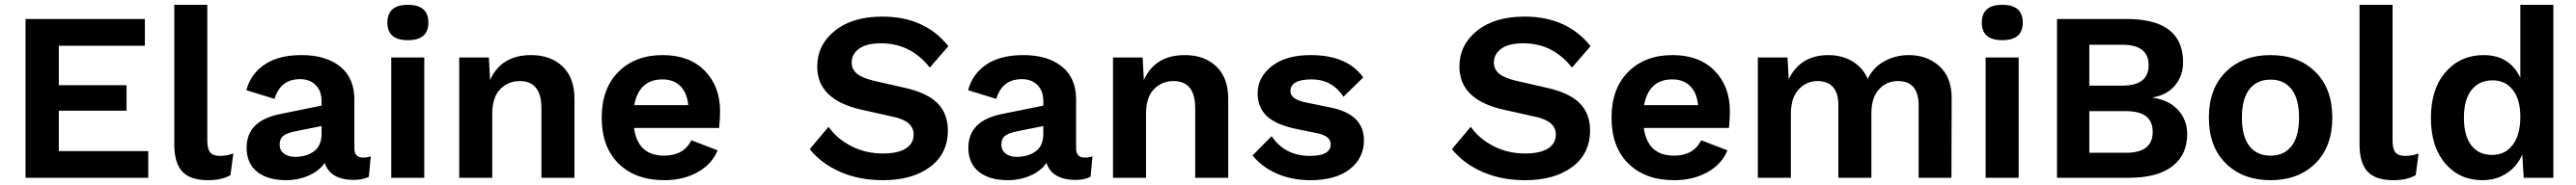

<svg xmlns="http://www.w3.org/2000/svg" viewBox="-20 -739 10684 769"><path d="M86 0V-660H581V-549H224V-385H505V-279H224V-111H595V0Z M840 -719V-154Q840 -120 852 -105.5Q864 -91 892 -91Q921 -91 948 -101L936 -11Q900 10 843 10Q770 10 736.5 -25.5Q703 -61 703 -139V-719Z M1486 -84Q1503 -84 1518 -89L1510 -4Q1484 9 1445 9Q1349 7 1327 -62Q1304 -28 1260 -9Q1216 10 1168 10Q1090 10 1046.5 -25Q1003 -60 1003 -125Q1003 -237 1142 -265L1314 -300V-319Q1314 -361 1289.5 -385.5Q1265 -410 1225 -410Q1143 -410 1119 -328L1002 -364Q1020 -432 1078 -471Q1136 -510 1231 -510Q1332 -510 1391 -462.5Q1450 -415 1450 -325V-122Q1450 -84 1486 -84ZM1203 -87Q1251 -87 1282.5 -110Q1314 -133 1314 -184V-215L1209 -194Q1172 -187 1156 -175Q1140 -163 1140 -138Q1140 -114 1158 -100.5Q1176 -87 1203 -87Z M1587 -645Q1587 -719 1672 -719Q1757 -719 1757 -645Q1757 -572 1672 -572Q1587 -572 1587 -645ZM1740 -500V0H1603V-500Z M2183 -510Q2264 -510 2313.5 -463Q2363 -416 2363 -328V0H2226V-289Q2226 -402 2136 -402Q2088 -402 2055 -368.5Q2022 -335 2022 -265V0H1885V-500H2008L2013 -406Q2059 -510 2183 -510Z M2967 -277Q2967 -243 2963 -207H2610Q2626 -92 2735 -92Q2816 -92 2848 -156L2957 -114Q2933 -56 2873.5 -23Q2814 10 2736 10Q2616 10 2546 -59Q2476 -128 2476 -250Q2476 -371 2545.5 -440.5Q2615 -510 2729 -510Q2840 -510 2903.5 -445Q2967 -380 2967 -277ZM2728 -409Q2631 -409 2611 -302H2835Q2830 -354 2802 -381.5Q2774 -409 2728 -409Z M3640 -670Q3817 -670 3914 -547L3837 -458Q3758 -559 3635 -559Q3574 -559 3543.5 -536.5Q3513 -514 3513 -479Q3513 -451 3534.5 -433Q3556 -415 3606 -403L3729 -375Q3825 -354 3868.5 -310.5Q3912 -267 3912 -197Q3912 -100 3838 -45Q3764 10 3643 10Q3543 10 3464.5 -25Q3386 -60 3339 -119L3417 -212Q3452 -162 3511.5 -131.5Q3571 -101 3643 -101Q3704 -101 3737 -121.5Q3770 -142 3770 -180Q3770 -235 3688 -253L3554 -283Q3370 -324 3370 -462Q3370 -552 3443 -611Q3516 -670 3640 -670Z M4480 -84Q4497 -84 4512 -89L4504 -4Q4478 9 4439 9Q4343 7 4321 -62Q4298 -28 4254 -9Q4210 10 4162 10Q4084 10 4040.5 -25Q3997 -60 3997 -125Q3997 -237 4136 -265L4308 -300V-319Q4308 -361 4283.5 -385.5Q4259 -410 4219 -410Q4137 -410 4113 -328L3996 -364Q4014 -432 4072 -471Q4130 -510 4225 -510Q4326 -510 4385 -462.5Q4444 -415 4444 -325V-122Q4444 -84 4480 -84ZM4197 -87Q4245 -87 4276.5 -110Q4308 -133 4308 -184V-215L4203 -194Q4166 -187 4150 -175Q4134 -163 4134 -138Q4134 -114 4152 -100.5Q4170 -87 4197 -87Z M4895 -510Q4976 -510 5025.5 -463Q5075 -416 5075 -328V0H4938V-289Q4938 -402 4848 -402Q4800 -402 4767 -368.5Q4734 -335 4734 -265V0H4597V-500H4720L4725 -406Q4771 -510 4895 -510Z M5416 10Q5340 10 5277.5 -17Q5215 -44 5176 -93L5255 -173Q5310 -91 5414 -91Q5500 -91 5500 -139Q5500 -174 5445 -185L5357 -203Q5272 -221 5234.5 -257Q5197 -293 5197 -352Q5197 -417 5255 -463.5Q5313 -510 5417 -510Q5569 -510 5635 -417L5553 -337Q5506 -409 5421 -409Q5333 -409 5333 -360Q5333 -326 5398 -313L5500 -292Q5638 -264 5638 -156Q5638 -82 5579.5 -36Q5521 10 5416 10Z M6304 -670Q6481 -670 6578 -547L6501 -458Q6422 -559 6299 -559Q6238 -559 6207.5 -536.5Q6177 -514 6177 -479Q6177 -451 6198.5 -433Q6220 -415 6270 -403L6393 -375Q6489 -354 6532.5 -310.5Q6576 -267 6576 -197Q6576 -100 6502 -45Q6428 10 6307 10Q6207 10 6128.5 -25Q6050 -60 6003 -119L6081 -212Q6116 -162 6175.5 -131.5Q6235 -101 6307 -101Q6368 -101 6401 -121.5Q6434 -142 6434 -180Q6434 -235 6352 -253L6218 -283Q6034 -324 6034 -462Q6034 -552 6107 -611Q6180 -670 6304 -670Z M7156 -277Q7156 -243 7152 -207H6799Q6815 -92 6924 -92Q7005 -92 7037 -156L7146 -114Q7122 -56 7062.5 -23Q7003 10 6925 10Q6805 10 6735 -59Q6665 -128 6665 -250Q6665 -371 6734.5 -440.5Q6804 -510 6918 -510Q7029 -510 7092.5 -445Q7156 -380 7156 -277ZM6917 -409Q6820 -409 6800 -302H7024Q7019 -354 6991 -381.5Q6963 -409 6917 -409Z M7272 0V-500H7395L7400 -410Q7449 -510 7565 -510Q7620 -510 7663.5 -484.5Q7707 -459 7728 -411Q7750 -459 7797 -484.5Q7844 -510 7898 -510Q7975 -510 8026 -463Q8077 -416 8076 -328L8075 0H7939V-301Q7939 -402 7853 -402Q7805 -402 7774 -367Q7743 -332 7743 -269V0H7606V-301Q7606 -402 7519 -402Q7474 -402 7441.5 -367.5Q7409 -333 7409 -265V0Z M8201 -645Q8201 -719 8286 -719Q8371 -719 8371 -645Q8371 -572 8286 -572Q8201 -572 8201 -645ZM8354 -500V0H8217V-500Z M8513 0V-660H8802Q9036 -660 9036 -480Q9036 -425 9003 -384.5Q8970 -344 8910 -334V-333Q8978 -323 9015.5 -281.5Q9053 -240 9053 -181Q9053 -95 8991 -47.5Q8929 0 8812 0ZM8647 -383H8784Q8893 -383 8893 -468Q8893 -553 8784 -553H8647ZM8647 -104H8800Q8910 -104 8910 -191Q8910 -277 8800 -277H8647Z M9213.5 -440.5Q9284 -510 9399 -510Q9514 -510 9584.5 -440.5Q9655 -371 9655 -250Q9655 -129 9584.5 -59.5Q9514 10 9399 10Q9284 10 9213.5 -59.5Q9143 -129 9143 -250Q9143 -371 9213.5 -440.5ZM9399 -408Q9342 -408 9311 -368Q9280 -328 9280 -250Q9280 -172 9311 -132Q9342 -92 9399 -92Q9455 -92 9486 -132Q9517 -172 9517 -250Q9517 -328 9486 -368Q9455 -408 9399 -408Z M9905 -719V-154Q9905 -120 9917 -105.5Q9929 -91 9957 -91Q9986 -91 10013 -101L10001 -11Q9965 10 9908 10Q9835 10 9801.5 -25.5Q9768 -61 9768 -139V-719Z M10435 -719H10572V0H10449L10443 -97Q10422 -47 10378 -18.5Q10334 10 10278 10Q10183 10 10123.5 -59.5Q10064 -129 10064 -249Q10064 -370 10125.5 -440Q10187 -510 10283 -510Q10390 -510 10435 -416ZM10318 -95Q10372 -95 10403.5 -137Q10435 -179 10435 -254Q10435 -325 10404 -365Q10373 -405 10320 -405Q10264 -405 10232.5 -365Q10201 -325 10201 -250Q10201 -175 10231.5 -135Q10262 -95 10318 -95Z"/></svg>

Font: Elaine Sans SemiBold
Style: Regular
Weight: 600
Designer: Wei Huang
Foundry: Wei Huang
Version: Version 2.001;December 24, 2019;FontCreator 12.0.0.2547 64-b